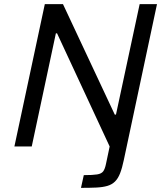

<svg xmlns="http://www.w3.org/2000/svg" viewBox="-20 -708 785 928"><path d="M371.4 200 385 138.5Q428.4 138.5 449.6 135Q470.7 131.6 479.1 119.8Q487.5 108.1 492.5 83.1L510 0L255.7 -547H250.1L133.4 0H49.6L196.6 -688H284.4L534.8 -154H540.5L655 -688H738.8L578.4 65.5Q570.3 104.4 560.4 129.7Q550.5 155 535.7 169.5Q520.9 184.1 499 190.5Q477.2 196.9 446 198.5Q414.8 200 371.4 200Z"/></svg>

Font: Saira Thin
Style: Italic
Weight: 100
Italic angle: -12°
Designer: Hector Gatti with collaboration of the Omnibus-Type team
Foundry: Omnibus-Type
Version: Version 1.101